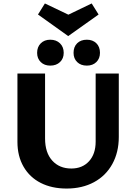

<svg xmlns="http://www.w3.org/2000/svg" viewBox="-20 -1084 785 1112"><path d="M81 -262V-658H241V-282Q241 -200 282.5 -154Q324 -108 393 -108Q457 -108 495.5 -150Q534 -192 534 -264V-658H668V-291Q668 -202 630.5 -134Q593 -66 524.5 -29Q456 8 366 8Q280 8 216 -24.5Q152 -57 116.5 -118.5Q81 -180 81 -262ZM551 -1000 375 -875 200 -1000 240 -1064 376 -999 511 -1064ZM349 -778Q349 -745 327.5 -724.5Q306 -704 271 -704Q237 -704 216 -724.5Q195 -745 195 -778Q195 -812 216 -833Q237 -854 271 -854Q306 -854 327.5 -833Q349 -812 349 -778ZM559 -778Q559 -745 538 -724.5Q517 -704 483 -704Q448 -704 427 -724.5Q406 -745 406 -778Q406 -813 427 -833.5Q448 -854 483 -854Q517 -854 538 -833.5Q559 -813 559 -778Z"/></svg>

Font: Ysabeau Ultrabold
Style: Regular
Weight: 800
Designer: Christian Thalmann (Catharsis Fonts)
Version: Version 0.003